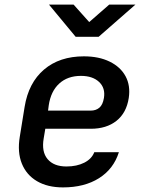

<svg xmlns="http://www.w3.org/2000/svg" viewBox="-20 -805 640 835"><path d="M254 10Q187 10 141 -17Q95 -44 75 -93.5Q55 -143 66 -210L87 -340Q104 -445 171.5 -502.5Q239 -560 345 -560Q410 -560 457 -537Q504 -514 526 -473.5Q548 -433 540 -379Q530 -314 486.5 -279.5Q443 -245 375 -245H177L170 -203Q160 -145 187 -113Q214 -81 269 -81Q314 -81 346.5 -97.5Q379 -114 390 -143H497Q474 -70 410.5 -30Q347 10 254 10ZM189 -324H375Q397 -324 412 -336.5Q427 -349 432 -379Q439 -422 411 -448.5Q383 -475 332 -475Q274 -475 237.5 -441.5Q201 -408 192 -347ZM309 -645 193 -785H300L368 -709L455 -785H569L409 -645Z"/></svg>

Font: JetBrains Mono NL SemiBold
Style: Italic
Weight: 600
Italic angle: -9°
Monospace: yes
Designer: Philipp Nurullin, Konstantin Bulenkov
Foundry: JetBrains
Version: Version 2.305; ttfautohint (v1.8.4.7-5d5b)